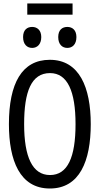

<svg xmlns="http://www.w3.org/2000/svg" viewBox="-20 -1068 570 1098"><path d="M136 -984H395V-1048H136ZM365 -794C394 -794 417 -814 417 -856C417 -896 394 -914 365 -914C336 -914 313 -897 313 -856C313 -814 336 -794 365 -794ZM164 -794C192 -794 216 -814 216 -856C216 -896 192 -914 164 -914C135 -914 112 -897 112 -856C112 -814 135 -794 164 -794ZM265 10C436 10 499 -148 499 -358C499 -568 434 -726 265 -726C105 -726 31 -591 31 -358C31 -151 93 10 265 10ZM266 -67C165 -67 118 -171 118 -358C118 -544 159 -650 266 -650C366 -650 412 -546 412 -358C412 -169 367 -67 266 -67Z"/></svg>

Font: Noto Sans Mono Condensed
Style: Regular
Weight: 400
Width: 3
Designer: Monotype Design Team
Foundry: Monotype Imaging Inc.
Version: Version 2.014